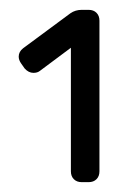

<svg xmlns="http://www.w3.org/2000/svg" viewBox="-20 -720 271 390"><path d="M146 -350Q136 -350 130 -356Q124 -362 124 -372V-623L61 -576Q56 -572 48 -572Q38 -572 30 -581L23 -591Q18 -598 18 -605Q18 -615 27 -622L123 -693Q133 -700 146 -700H160Q170 -700 176 -694Q182 -688 182 -678V-372Q182 -362 176 -356Q170 -350 160 -350Z"/></svg>

Font: Rubik AZ
Style: Regular
Weight: 300
Designer: Hubert and Fischer
Foundry: Hubert & Fischer
Version: Version 2.000